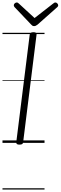

<svg xmlns="http://www.w3.org/2000/svg" viewBox="-20 -1149 488 1544"><path d="M136 14Q122 14 116 9.5Q110 5 111 -6L219 -871Q221 -881 227.5 -885.5Q234 -890 249 -890Q263 -890 269.5 -885.5Q276 -881 274 -871L166 -5Q165 5 158.5 9.5Q152 14 136 14ZM425 -1129Q434 -1129 441 -1121.5Q448 -1114 448 -1106Q448 -1102 446.5 -1099Q445 -1096 441 -1092L282 -951Q274 -946 268.5 -942.5Q263 -939 254 -939Q246 -939 240.5 -942.5Q235 -946 230 -952L96 -1093Q93 -1097 92 -1101Q91 -1105 91 -1107Q91 -1116 99 -1122.5Q107 -1129 114 -1129Q120 -1129 123.5 -1126.5Q127 -1124 132 -1120L258 -1004L407 -1120Q413 -1124 416.5 -1126.5Q420 -1129 425 -1129ZM0 365H338V375H0ZM0 -20H338V0H0ZM0 -505H338V-500H0ZM0 -885H338V-875H0Z"/></svg>

Font: Playwrite GB J Guides
Style: Italic
Weight: 400
Italic angle: -7.01216°
Designer: Veronika Burian, José Scaglione
Foundry: TypeTogether
Version: Version 1.003